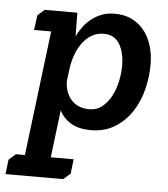

<svg xmlns="http://www.w3.org/2000/svg" viewBox="-89 -503 667 761"><g transform="rotate(5 244.5 -122.5)"><path d="M189 -449 190 -355Q200 -376 214 -394.5Q228 -413 246 -427Q264 -441 286.5 -449.5Q309 -458 337 -458Q377 -458 406.5 -443Q436 -428 456 -402.5Q476 -377 486 -342.5Q496 -308 496 -268Q496 -221 484 -172Q472 -123 446 -82.5Q420 -42 379 -16Q338 10 281 10Q235 10 204 -8Q173 -26 157 -58L134 131H225L218 189L190 213H-39L-32 155L-5 131H31L92 -366H24L32 -425L59 -449ZM269 -72Q299 -72 320.5 -89.5Q342 -107 356 -133.5Q370 -160 377 -192Q384 -224 384 -254Q384 -308 363.5 -341.5Q343 -375 301 -375Q274 -375 253 -362.5Q232 -350 217 -330Q202 -310 192.5 -285Q183 -260 179 -235L178 -229L171 -176Q172 -129 198 -100.5Q224 -72 269 -72Z"/></g></svg>

Font: Zilla Slab SemiBold
Style: Regular
Weight: 600
Designer: Typotheque.com
Foundry: Typotheque type foundry
Version: Version 1.0; 2017